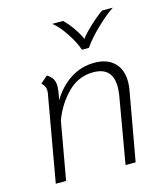

<svg xmlns="http://www.w3.org/2000/svg" viewBox="-106 -781 752 864"><g transform="rotate(-15 270.0 -349.5)"><path d="M480 -359Q480 -338 476 -319L419 0H372L426 -312Q429 -332 429 -349Q429 -441 339 -441Q270 -441 220 -391Q170 -341 143 -270L95 0H47L118 -403Q119 -407 119 -415Q119 -425 115 -433.5Q111 -442 101 -452L134 -481Q152 -470 160 -456Q168 -442 168 -422Q168 -415 166 -399L159 -359Q192 -415 242.5 -448Q293 -481 356 -481Q414 -481 447 -449Q480 -417 480 -359ZM218 -699H268Q289 -680 310.5 -648.5Q332 -617 340 -596Q354 -616 387.5 -647.5Q421 -679 450 -699H500Q465 -676 420.5 -633.5Q376 -591 349 -552H317Q303 -592 274 -635Q245 -678 218 -699Z"/></g></svg>

Font: KoHo Light
Style: Italic
Weight: 300
Italic angle: -10°
Version: Version 1.000; ttfautohint (v1.6)